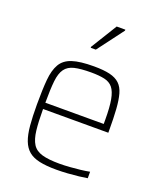

<svg xmlns="http://www.w3.org/2000/svg" viewBox="-138 -822 771 918"><g transform="rotate(20 248.0 -363.0)"><path d="M258 8Q207 8 172.5 0.5Q138 -7 117 -24.5Q96 -42 84.5 -72Q73 -102 69 -147Q65 -192 65 -254Q65 -329 69.5 -379.5Q74 -430 92 -461Q110 -492 149.5 -505Q189 -518 260 -518Q309 -518 340.5 -510.5Q372 -503 390.5 -485.5Q409 -468 417.5 -437.5Q426 -407 429 -362Q432 -317 432 -256V-243H100Q100 -178 105 -135Q110 -92 125.5 -67.5Q141 -43 174 -33.5Q207 -24 263 -24Q287 -24 314.5 -26Q342 -28 368 -31Q394 -34 414 -38V-5Q397 -2 371 1Q345 4 315.5 6Q286 8 258 8ZM397 -256V-296Q397 -360 390 -398Q383 -436 367.5 -455Q352 -474 324.5 -480Q297 -486 257 -486Q204 -486 172.5 -478.5Q141 -471 125 -449Q109 -427 104.5 -385.5Q100 -344 100 -275H416ZM214 -596V-601L296 -734H340V-729L240 -596Z"/></g></svg>

Font: Saira SemiCondensed Thin
Style: Regular
Weight: 250
Width: 4
Designer: Hector Gatti with collaboration of the Omnibus-Type team
Foundry: Omnibus-Type
Version: Version 1.101